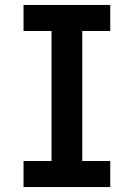

<svg xmlns="http://www.w3.org/2000/svg" viewBox="-20 -755 540 775"><path d="M75 0V-105H188V-630H75V-735H425V-630H312V-105H425V0Z"/></svg>

Font: Iosevka Extrabold
Style: Regular
Weight: 800
Monospace: yes
Designer: Belleve Invis
Foundry: Belleve Invis
Version: Version 32.5.0; ttfautohint (v1.8.4)